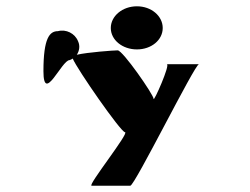

<svg xmlns="http://www.w3.org/2000/svg" viewBox="-20 -776 793 610"><path d="M118 -550C118 -444 176 -585 201 -585C205 -586 208 -588 211 -590C225 -556 364 -356 377 -356C393 -356 257 -186 271 -186H394C408 -186 599 -572 612 -572H510C522 -572 468 -450 468 -462C468 -475 370 -616 354 -616C342 -616 258 -610 224 -602C232 -614 235 -630 228 -645C218 -670 190 -684 164 -677C138 -677 118 -656 118 -550ZM332 -687C332 -649 369 -619 415 -619C461 -619 497 -649 497 -687C497 -725 461 -756 415 -756C369 -756 332 -725 332 -687Z"/></svg>

Font: Ampere
Style: SCExt
Weight: 400
Version: Version 1